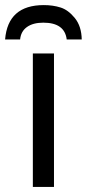

<svg xmlns="http://www.w3.org/2000/svg" viewBox="-39 -734 341 754"><path d="M173 -524V0H90V-524ZM282 -579H223Q215 -645 131 -645Q91 -645 67 -628Q43 -611 40 -579H-19Q-8 -714 133 -714Q169 -714 199 -704.5Q229 -695 255 -663Q281 -631 282 -579Z"/></svg>

Font: ColatingCofangSans
Style: Regular
Weight: 400
Foundry: GNU
Version: Version 412.227;June 27, 2022;FontCreator 11.0.0.2412 32-bit